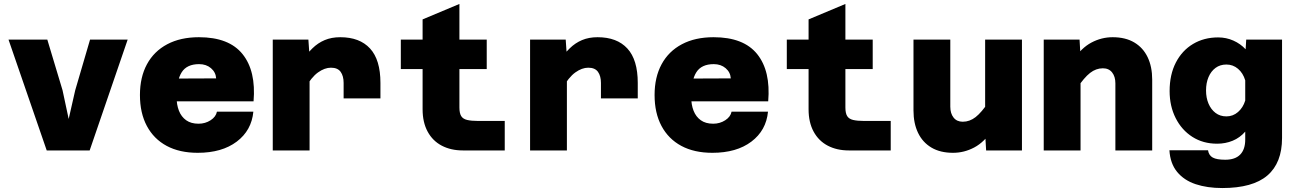

<svg xmlns="http://www.w3.org/2000/svg" viewBox="-20 -760 6540 970"><path d="M216 0 23 -560H219L296 -304L327 -159L360 -304L435 -560H625L433 0Z M979 12Q887 12 822 -23Q757 -58 722 -123.5Q687 -189 687 -280Q687 -370 722.5 -435.5Q758 -501 825 -536.5Q892 -572 985 -572Q1137 -572 1205.5 -486.5Q1274 -401 1261 -248H832L833 -363L1072 -364Q1070 -395 1046 -415.5Q1022 -436 986 -436Q924 -436 898 -395Q872 -354 872 -271Q872 -231 884 -200.5Q896 -170 920.5 -152.5Q945 -135 983 -135Q1017 -135 1044 -152.5Q1071 -170 1076 -196H1260Q1251 -101 1176 -44.5Q1101 12 979 12Z M1716 -263V-341Q1716 -376 1701 -397Q1686 -418 1652 -418Q1620 -418 1586.5 -394Q1553 -370 1520 -312L1503 -449Q1530 -488 1558 -515.5Q1586 -543 1620.5 -557.5Q1655 -572 1699 -572Q1797 -572 1849.5 -515Q1902 -458 1902 -341V-263ZM1358 0V-560H1538L1544 -473V0Z M2318 0Q2258 0 2212 -24Q2166 -48 2140.5 -95Q2115 -142 2115 -208V-662L2301 -740V-217Q2301 -188 2310 -173.5Q2319 -159 2340 -154Q2361 -149 2394 -149H2530V0ZM2005 -411V-560H2439V-411Z M3016 -263V-341Q3016 -376 3001 -397Q2986 -418 2952 -418Q2920 -418 2886.5 -394Q2853 -370 2820 -312L2803 -449Q2830 -488 2858 -515.5Q2886 -543 2920.5 -557.5Q2955 -572 2999 -572Q3097 -572 3149.5 -515Q3202 -458 3202 -341V-263ZM2658 0V-560H2838L2844 -473V0Z M3579 12Q3487 12 3422 -23Q3357 -58 3322 -123.5Q3287 -189 3287 -280Q3287 -370 3322.5 -435.5Q3358 -501 3425 -536.5Q3492 -572 3585 -572Q3737 -572 3805.5 -486.5Q3874 -401 3861 -248H3432L3433 -363L3672 -364Q3670 -395 3646 -415.5Q3622 -436 3586 -436Q3524 -436 3498 -395Q3472 -354 3472 -271Q3472 -231 3484 -200.5Q3496 -170 3520.5 -152.5Q3545 -135 3583 -135Q3617 -135 3644 -152.5Q3671 -170 3676 -196H3860Q3851 -101 3776 -44.5Q3701 12 3579 12Z M4268 0Q4208 0 4162 -24Q4116 -48 4090.5 -95Q4065 -142 4065 -208V-662L4251 -740V-217Q4251 -188 4260 -173.5Q4269 -159 4290 -154Q4311 -149 4344 -149H4480V0ZM3955 -411V-560H4389V-411Z M4781 -560V-221Q4781 -187 4797.5 -166Q4814 -145 4844 -145Q4879 -145 4909 -168.5Q4939 -192 4976 -247L4994 -104Q4953 -42 4902 -15Q4851 12 4795 12Q4730 12 4685.5 -14.5Q4641 -41 4618 -89Q4595 -137 4595 -202V-560ZM5143 -560V0H4962L4957 -86V-560Z M5615 0V-339Q5615 -373 5598.5 -394Q5582 -415 5552 -415Q5517 -415 5487 -391.5Q5457 -368 5420 -313L5402 -456Q5443 -518 5494 -545Q5545 -572 5601 -572Q5666 -572 5710.5 -545.5Q5755 -519 5778 -471Q5801 -423 5801 -358V0ZM5253 0V-560H5434L5439 -474V0Z M6273 -511 6276 -560H6457V-63Q6457 63 6383 126.5Q6309 190 6155 190Q6079 190 6020.5 170.5Q5962 151 5927 108.5Q5892 66 5888 -1H6083Q6087 25 6107 36Q6127 47 6170 47Q6220 47 6245.5 21Q6271 -5 6271 -55V-95Q6244 -64 6207.5 -49Q6171 -34 6129 -34Q6058 -34 6004 -68.5Q5950 -103 5919.5 -163.5Q5889 -224 5889 -300Q5889 -383 5920.5 -444Q5952 -505 6007.5 -538Q6063 -571 6134 -571Q6175 -571 6211 -555Q6247 -539 6273 -511ZM6176 -172Q6209 -172 6234.5 -194Q6260 -216 6271 -252V-354Q6260 -391 6234.5 -412.5Q6209 -434 6176 -434Q6144 -434 6121 -417Q6098 -400 6085.5 -370.5Q6073 -341 6073 -303Q6073 -266 6085.5 -236.5Q6098 -207 6121 -189.5Q6144 -172 6176 -172Z"/></svg>

Font: Azeret Mono ExtraBold
Style: Regular
Weight: 800
Designer: Martin Vácha
Foundry: Displaay
Version: Version 1.002